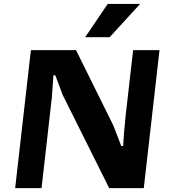

<svg xmlns="http://www.w3.org/2000/svg" viewBox="-20 -975 882 995"><path d="M58.6 0 140.1 -715.3H374L567.4 -324.7L608.4 -218.3H618.2L623 -290.5Q625.5 -312.5 627.2 -334Q628.9 -355.5 631.3 -377.4L669.9 -715.3H806.6L725.1 0H545.9L304.7 -483.4L266.6 -585H256.8L249 -472.7Q235.8 -353.5 222.2 -236.3Q208.5 -119.1 195.3 0ZM421.4 -782.2 538.1 -954.6H706.1L548.3 -782.2Z"/></svg>

Font: Proza Libre
Style: Bold Italic
Weight: 700
Designer: Jasper de Waard
Foundry: Jasper de Waard
Version: Version 1.000; ttfautohint (v1.4.1.8-43bc)